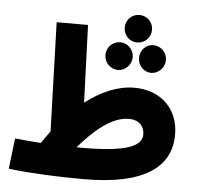

<svg xmlns="http://www.w3.org/2000/svg" viewBox="-56 -874 979 945"><g transform="rotate(5 433.5 -401.5)"><path d="M595 -680C633 -680 663 -711 663 -748C663 -786 633 -816 595 -816C557 -816 528 -786 528 -748C528 -711 557 -680 595 -680ZM393 13C702 13 821 -91 821 -244C821 -371 733 -457 602 -457C519 -457 437 -421 361 -362L347 -745H192L209 -207C195 -187 180 -167 166 -146C128 -149 86 -152 38 -157L20 -6C129 7 261 13 393 13ZM513 -537C549 -537 580 -569 580 -606C580 -643 549 -674 513 -674C475 -674 445 -643 445 -606C445 -569 475 -537 513 -537ZM676 -537C714 -537 744 -569 744 -606C744 -643 714 -674 676 -674C640 -674 611 -643 611 -606C611 -569 640 -537 676 -537ZM587 -302C640 -302 665 -270 665 -232C665 -178 603 -140 371 -140C362 -140 353 -140 343 -140C412 -221 501 -302 587 -302Z"/></g></svg>

Font: Noto Sans Arabic UI XBd
Style: Regular
Weight: 800
Designer: Monotype Design Team, Nadine Chahine and Nizar Qandah
Foundry: Monotype Imaging Inc.
Version: Version 2.010